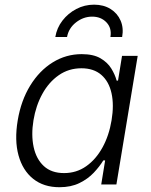

<svg xmlns="http://www.w3.org/2000/svg" viewBox="-20 -783 643 815"><path d="M232.4 11.7Q165.5 11.7 120.8 -23.9Q76.2 -59.6 58.6 -123.5Q41 -187.5 55.2 -272Q69.3 -356.4 108.2 -419.7Q147 -482.9 203.6 -518.1Q260.3 -553.2 326.7 -553.2Q376.5 -553.2 406.5 -535.6Q436.5 -518.1 452.4 -492.2Q468.3 -466.3 475.1 -440.9H481L498 -545.9H564.5L474.1 0H409.7L426.3 -102.1H418.5Q402.8 -76.2 377.9 -49.8Q353 -23.4 317.1 -5.9Q281.2 11.7 232.4 11.7ZM252 -48.3Q304.7 -48.3 345.9 -77.4Q387.2 -106.4 415 -157Q442.9 -207.5 453.6 -272.5Q464.4 -337.4 453.4 -387.2Q442.4 -437 410.2 -465.1Q377.9 -493.2 325.7 -493.2Q271.5 -493.2 229.2 -463.6Q187 -434.1 159.7 -384.3Q132.3 -334.5 122.1 -272.5Q111.8 -210 122.8 -158.9Q133.8 -107.9 166 -78.1Q198.2 -48.3 252 -48.3ZM379.4 -763.2Q419.9 -763.2 449.2 -744.9Q478.5 -726.6 491.9 -695.6Q505.4 -664.6 498.5 -626H448.7Q455.1 -663.6 431.9 -688Q408.7 -712.4 371.1 -712.4Q334 -712.4 302.7 -688Q271.5 -663.6 264.6 -626H214.8Q221.2 -664.6 245.1 -695.6Q269 -726.6 304 -744.9Q338.9 -763.2 379.4 -763.2Z"/></svg>

Font: Inter Light
Style: Italic
Weight: 300
Italic angle: -9.3988°
Designer: Rasmus Andersson
Foundry: rsms
Version: Version 4.001;git-66647c0bb